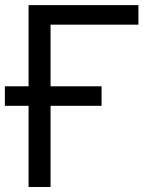

<svg xmlns="http://www.w3.org/2000/svg" viewBox="-42 -748 599 768"><path d="M511.7 -727.5V-649.4H160.2V0H72.3V-727.5ZM-22.5 -324.7V-402.8H364.3V-324.7Z"/></svg>

Font: Inter Display
Style: Regular
Weight: 400
Designer: Rasmus Andersson
Foundry: rsms
Version: Version 4.001;git-9221beed3